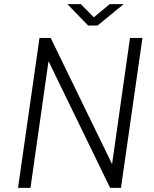

<svg xmlns="http://www.w3.org/2000/svg" viewBox="-20 -906 745 926"><path d="M67 0 170.5 -723H224.5L520.5 -114.5L607 -723H667L563.5 0H511L214 -611L127 0ZM405 -783 305 -886H370L432.5 -822.5L509 -886H576.5L450.5 -783Z"/></svg>

Font: Public Sans ExtraLight
Style: Italic
Weight: 200
Italic angle: -8°
Designer: The Public Sans project authors (U.S. Web Design System). Libre Franklin designed by Pablo Impallari and Rodrigo Fuenzal
Version: Version 1.007; ttfautohint (v1.8.1) -l 8 -r 50 -G 200 -x 14 